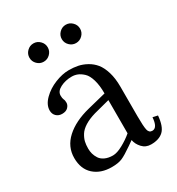

<svg xmlns="http://www.w3.org/2000/svg" viewBox="-155 -716 761 826"><g transform="rotate(-30 226.0 -303.0)"><path d="M262 -540.3Q248.5 -553.7 248.5 -572.3Q248.5 -590.8 262 -604.2Q275.4 -617.7 293.9 -617.7Q312.5 -617.7 325.9 -604.2Q339.4 -590.8 339.4 -572.3Q339.4 -553.7 325.9 -540.3Q312.5 -526.9 293.9 -526.9Q275.4 -526.9 262 -540.3ZM101.3 -540.3Q87.9 -553.7 87.9 -572.3Q87.9 -590.8 101.3 -604.2Q114.7 -617.7 133.3 -617.7Q151.9 -617.7 165.3 -604.2Q178.7 -590.8 178.7 -572.3Q178.7 -553.7 165.3 -540.3Q151.9 -526.9 133.3 -526.9Q114.7 -526.9 101.3 -540.3ZM291 -245.1 212.4 -224.6Q180.7 -215.3 159.4 -201.9Q138.2 -188.5 128.2 -172.4Q118.2 -156.2 114.7 -141.4Q111.3 -126.5 111.3 -107.4Q111.3 -94.2 114.7 -81.5Q118.2 -68.8 126.2 -56.4Q134.3 -43.9 150.6 -36.4Q167 -28.8 189.5 -28.8Q210 -28.8 239 -44.7Q268.1 -60.5 291 -80.1ZM355.5 12.2Q329.1 12.2 312.3 -6.1Q295.4 -24.4 291.5 -46.4L268.6 -30.3Q231.4 -4.4 211.9 3.9Q192.4 12.2 160.2 12.2Q106 12.2 72.5 -17.8Q39.1 -47.9 39.1 -102.5Q39.1 -158.2 82 -197.5Q125 -236.8 199.2 -255.4L291 -278.3Q291 -318.4 282.7 -346.4Q274.4 -374.5 260.3 -387.7Q246.1 -400.9 232.7 -406.2Q219.2 -411.6 204.6 -411.6Q173.3 -411.6 147.9 -398.7Q122.6 -385.7 122.6 -364.3Q122.6 -351.6 126 -343.8Q129.4 -337.9 129.4 -325.7Q129.4 -314 119.4 -303.5Q109.4 -293 89.8 -293Q72.3 -293 61 -304Q49.8 -314.9 49.8 -332.5Q49.8 -360.4 75.9 -386.5Q102.1 -412.6 138.7 -427.2Q175.3 -441.9 207.5 -441.9Q231.4 -441.9 252.2 -437.7Q272.9 -433.6 294.2 -421.9Q315.4 -410.2 330.6 -391.6Q345.7 -373 355.2 -341.8Q364.7 -310.5 364.7 -269.5V-122.6Q364.7 -71.8 368.9 -54Q373 -36.1 389.2 -36.1Q415 -36.1 418.5 -86.4L442.9 -81.1Q438.5 -28.8 417.2 -8.3Q396 12.2 355.5 12.2Z"/></g></svg>

Font: Libertinage
Style: l
Weight: 400
Designer: OSP
Foundry: OSP
Version: Version 1.0; 2008; OFL relea